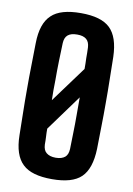

<svg xmlns="http://www.w3.org/2000/svg" viewBox="-91 -866 643 931"><g transform="rotate(10 231.0 -400.5)"><path d="M231.4 8.8C297.9 8.8 345.7 -4.9 375 -33.2C404.3 -61.5 419.9 -108.4 421.9 -173.8C422.9 -210 422.9 -247.1 423.8 -285.2C424.8 -323.2 424.8 -361.3 424.8 -399.4C424.8 -437.5 424.8 -476.6 423.8 -514.6C422.9 -552.7 422.9 -589.8 421.9 -627C419.9 -692.4 404.3 -738.3 375 -766.6C345.7 -794.9 297.9 -808.6 231.4 -808.6C164.1 -808.6 116.2 -794.9 86.9 -766.6C56.6 -738.3 41 -692.4 40 -627C39.1 -590.8 39.1 -552.7 38.1 -514.6C37.1 -476.6 37.1 -438.5 37.1 -400.4C37.1 -362.3 37.1 -323.2 38.1 -285.2C39.1 -247.1 39.1 -210 40 -173.8C41 -108.4 56.6 -61.5 86.9 -33.2C116.2 -4.9 164.1 8.8 231.4 8.8ZM231.4 -96.7C210.9 -96.7 196.3 -101.6 185.5 -110.4C174.8 -119.1 169.9 -131.8 168.9 -150.4C168.9 -163.1 168.9 -176.8 168 -189.5C167 -202.1 167 -215.8 167 -228.5C224.6 -307.6 267.6 -366.2 295.9 -405.3V-317.4C295.9 -288.1 295.9 -259.8 294.9 -231.4C293.9 -204.1 293.9 -176.8 293 -150.4C292 -131.8 287.1 -119.1 277.3 -110.4C266.6 -101.6 252 -96.7 231.4 -96.7ZM165 -368.2C164.1 -401.4 164.1 -433.6 165 -465.8C165 -498 165 -530.3 166 -560.5C167 -591.8 168 -622.1 168.9 -650.4C169.9 -668 174.8 -681.6 185.5 -690.4C196.3 -699.2 210.9 -703.1 231.4 -703.1C251 -703.1 265.6 -699.2 276.4 -690.4C287.1 -681.6 292 -668 293 -650.4C293.9 -632.8 293.9 -615.2 293.9 -597.7C294.9 -580.1 294.9 -562.5 294.9 -544.9C229.5 -456.1 186.5 -397.5 165 -368.2Z"/></g></svg>

Font: Yellow Ladder Regular
Style: Regular
Weight: 400
Designer: Zima Creative
Version: Version 2.002